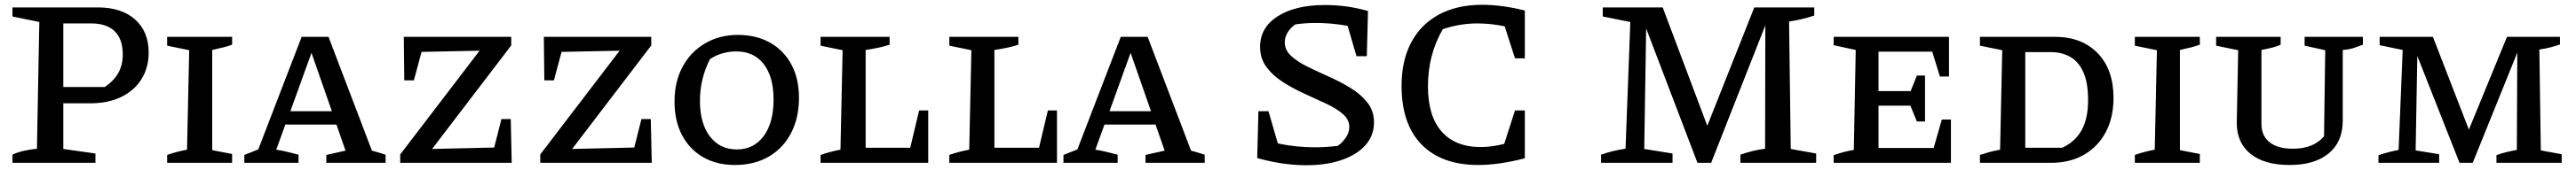

<svg xmlns="http://www.w3.org/2000/svg" viewBox="-20 -681 10743 711"><path d="M388 -650Q487 -650 543.5 -599.5Q600 -549 600 -461Q600 -398 570 -350Q540 -302 485.5 -275.5Q431 -249 358 -249H244V-58L378 -39V0H32V-34Q67 -52 134 -59L144 -589L32 -612V-650ZM361 -583H244V-317H417Q456 -344 474 -377Q492 -410 492 -454Q492 -517 458.5 -550Q425 -583 361 -583Z M677 0V-33Q697 -40 717.5 -45.5Q738 -51 760 -55L769 -471L677 -490V-527H948V-494Q931 -488 912 -483Q893 -478 865 -472V-53L948 -37V0Z M1531 -51Q1546 -47 1556 -44Q1566 -41 1588 -34V0H1341V-33L1421 -51L1383 -160H1170L1132 -55Q1158 -51 1180 -45.5Q1202 -40 1225 -34V0H999V-33L1057 -56L1238 -527H1350ZM1191 -216H1364L1279 -460Z M1649 0V-35L1980 -469L1738 -464L1706 -345H1666L1664 -527H2112V-491L1782 -58L2041 -64L2071 -183H2110L2114 0Z M2233 0V-35L2564 -469L2322 -464L2290 -345H2250L2248 -527H2696V-491L2366 -58L2625 -64L2655 -183H2694L2698 0Z M3045 9Q2969 9 2912.5 -23.5Q2856 -56 2824.5 -115.5Q2793 -175 2793 -256Q2793 -340 2827 -402.5Q2861 -465 2921 -500Q2981 -535 3057 -535Q3134 -535 3191.5 -502.5Q3249 -470 3280.5 -411Q3312 -352 3312 -272Q3312 -188 3279 -124.5Q3246 -61 3186 -26Q3126 9 3045 9ZM3053 -56Q3123 -56 3164.5 -111.5Q3206 -167 3206 -265Q3206 -360 3165 -413Q3124 -466 3050 -466Q3023 -466 2995 -458.5Q2967 -451 2941 -434Q2899 -352 2899 -259Q2899 -165 2940.5 -110.5Q2982 -56 3053 -56Z M3813 -219H3851V0H3402V-33Q3422 -40 3442.5 -45.5Q3463 -51 3485 -55L3494 -471L3402 -490V-527H3690V-494Q3669 -487 3643 -481.5Q3617 -476 3590 -472V-63H3776Z M4350 -219H4388V0H3939V-33Q3959 -40 3979.5 -45.5Q4000 -51 4022 -55L4031 -471L3939 -490V-527H4227V-494Q4206 -487 4180 -481.5Q4154 -476 4127 -472V-63H4313Z M4947 -51Q4962 -47 4972 -44Q4982 -41 5004 -34V0H4757V-33L4837 -51L4799 -160H4586L4548 -55Q4574 -51 4596 -45.5Q4618 -40 4641 -34V0H4415V-33L4473 -56L4654 -527H4766ZM4607 -216H4780L4695 -460Z M5428 10Q5329 10 5223 -20L5228 -216H5270L5309 -81Q5385 -65 5463 -65Q5487 -65 5510.5 -66.5Q5534 -68 5559 -71Q5578 -84 5592.5 -105.5Q5607 -127 5607 -150Q5607 -181 5580.5 -204Q5554 -227 5511.5 -247Q5469 -267 5421.5 -288.5Q5374 -310 5331.5 -337Q5289 -364 5262 -400Q5235 -436 5235 -485Q5235 -566 5308.5 -613Q5382 -660 5506 -660Q5598 -660 5685 -635L5680 -446H5637L5600 -573Q5533 -585 5467 -585Q5425 -585 5382 -579Q5362 -565 5350 -545.5Q5338 -526 5338 -504Q5338 -471 5365 -446.5Q5392 -422 5434 -401.5Q5476 -381 5524 -359.5Q5572 -338 5614 -312Q5656 -286 5683 -251.5Q5710 -217 5710 -169Q5710 -114 5674.5 -74Q5639 -34 5575.5 -12Q5512 10 5428 10Z M6145 9Q5992 9 5908.5 -76.5Q5825 -162 5825 -322Q5825 -428 5865.5 -504Q5906 -580 5981.5 -620.5Q6057 -661 6162 -661Q6201 -661 6246.5 -655Q6292 -649 6339 -637V-437H6298L6255 -571Q6197 -583 6141 -583Q6068 -583 5997 -559Q5935 -452 5935 -320Q5935 -196 5992 -131Q6049 -66 6155 -66Q6199 -66 6253 -79L6298 -219H6339V-19Q6231 9 6145 9Z M7448 -58 7554 -39V0H7238V-34Q7288 -52 7341 -59L7342 -575L7116 0H7059L6845 -562L6837 -58L6955 -39V0H6657V-34Q6707 -52 6759 -59L6779 -589L6664 -612V-650H6914L7100 -155L7296 -650H7546V-616Q7522 -608 7495.5 -601.5Q7469 -595 7441 -591Z M8078 -181H8116V0H7627V-32Q7669 -47 7711 -54L7719 -472L7627 -492V-527H8108V-361H8070L8038 -465H7814V-300H7948L7974 -365H8008V-173H7974L7947 -239H7814V-62H8044Z M8549 -527Q8662 -527 8728 -458.5Q8794 -390 8794 -272Q8794 -189 8761.5 -128Q8729 -67 8670.5 -33.5Q8612 0 8533 0H8237V-33Q8255 -39 8274.5 -44.5Q8294 -50 8321 -55L8330 -471L8237 -490V-527ZM8580 -63Q8634 -88 8661 -136.5Q8688 -185 8688 -262Q8688 -337 8667.5 -381Q8647 -425 8612 -444Q8577 -463 8534 -463H8426V-63Z M8883 0V-33Q8903 -40 8923.5 -45.5Q8944 -51 8966 -55L8975 -471L8883 -490V-527H9154V-494Q9137 -488 9118 -483Q9099 -478 9071 -472V-53L9154 -37V0Z M9529 9Q9423 9 9365.5 -37.5Q9308 -84 9308 -167L9314 -471L9222 -490V-527H9491V-494Q9476 -487 9456.5 -482Q9437 -477 9411 -472V-162Q9411 -113 9445 -86Q9479 -59 9542 -59Q9628 -59 9672 -111L9677 -471L9591 -490V-527H9834V-494Q9816 -487 9796.5 -480.5Q9777 -474 9750 -472V-176Q9750 -88 9691.5 -39.5Q9633 9 9529 9Z M10576 -52 10663 -36V0H10391V-32Q10412 -40 10433 -45Q10454 -50 10476 -54L10478 -461L10292 0H10237L10061 -447L10054 -52L10152 -36V0H9899V-32Q9920 -39 9941 -44.5Q9962 -50 9983 -54L10000 -472L9904 -492V-527H10126L10276 -139L10435 -527H10656V-495Q10639 -489 10616 -483Q10593 -477 10570 -474Z"/></svg>

Font: Piazzolla SC Medium
Style: Regular
Weight: 500
Designer: Juan Pablo del Peral
Foundry: Huerta Tipografica
Version: Version 1.330